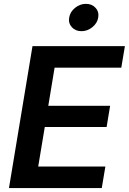

<svg xmlns="http://www.w3.org/2000/svg" viewBox="-20 -964 660 984"><path d="M25.9 0 146.5 -727.5H620.1L601.6 -617.2H259.8L227.5 -421.9H544.4L526.4 -313H209.5L175.8 -110.4H520L501.5 0ZM397.5 -804.2Q366.7 -804.2 348.1 -824.7Q329.6 -845.2 334.5 -874Q339.4 -903.3 364.7 -923.8Q390.1 -944.3 420.4 -944.3Q451.2 -944.3 469.7 -923.8Q488.3 -903.3 483.4 -874Q478.5 -845.2 453.4 -824.7Q428.2 -804.2 397.5 -804.2Z"/></svg>

Font: Inter Semi Bold
Style: Italic
Weight: 600
Italic angle: -9.39999°
Designer: Rasmus Andersson
Foundry: rsms
Version: Version 4.000;git-3c8e0fc